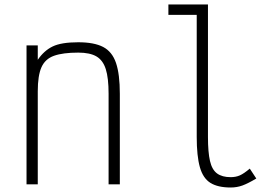

<svg xmlns="http://www.w3.org/2000/svg" viewBox="-20 -820 1240 854"><path d="M98 0V-618H148V-554Q176 -595 214.5 -613.5Q253 -632 328 -632Q399 -632 439 -611Q479 -590 496 -540Q513 -490 513 -403V0H463V-403Q463 -473 450.5 -512.5Q438 -552 409 -569Q380 -586 328 -586Q260 -586 220.5 -572Q181 -558 164.5 -521Q148 -484 148 -414V0Z M1006 14Q949 14 916 -6.5Q883 -27 869 -76.5Q855 -126 855 -211V-754H729V-800H905V-211Q905 -143 914 -104Q923 -65 945.5 -48.5Q968 -32 1006 -32Q1029 -32 1047 -40Q1065 -48 1091 -70L1120 -26Q1083 -4 1058.5 5Q1034 14 1006 14Z"/></svg>

Font: Victor Mono Thin Thin
Style: Regular
Weight: 250
Monospace: yes
Version: Version 1.561;gftools[0.9.30]